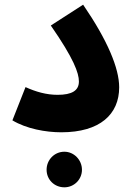

<svg xmlns="http://www.w3.org/2000/svg" viewBox="-20 -559 575 820"><path d="M33 -45C93 -9 175 6 242 6C407 6 489 -71 489 -186C489 -268 439 -387 335 -539L197 -450C295 -309 317 -247 317 -211C317 -172 287 -154 226 -154C178 -154 133 -167 89 -187ZM255 241C296 241 330 208 330 166C330 124 296 89 255 89C212 89 179 124 179 166C179 208 212 241 255 241Z"/></svg>

Font: Noto Sans Arabic UI Extra
Style: Regular
Weight: 800
Designer: Nadine Chahine - Monotype Design Team
Foundry: Monotype Imaging Inc.
Version: Version 1.900